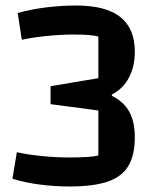

<svg xmlns="http://www.w3.org/2000/svg" viewBox="-20 -660 554 695"><path d="M232 15Q177 15 123.5 8Q70 1 25 -13L41 -109Q82 -100 133 -95Q184 -90 230 -90Q307 -90 336 -97V-260L163 -283V-348L336 -377V-528Q309 -535 247 -535Q202 -535 151 -530Q100 -525 59 -516L44 -613Q90 -626 145 -633Q200 -640 256 -640Q363 -640 415.5 -598.5Q468 -557 468 -473Q468 -420 447 -379.5Q426 -339 385 -318V-313Q428 -292 448 -255.5Q468 -219 468 -163Q468 -98 444.5 -59Q421 -20 369.5 -2.5Q318 15 232 15Z"/></svg>

Font: Changa Medium
Style: Regular
Weight: 500
Designer: Eduardo Rodriguez Tunni
Foundry: Eduardo Rodriguez Tunni
Version: Version 3.003